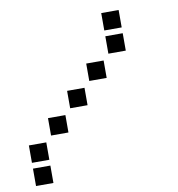

<svg xmlns="http://www.w3.org/2000/svg" viewBox="-77 -758 754 815"><g transform="rotate(-10 300.0 -350.5)"><path d="M414 -688Q413 -688 413 -688Q413 -688 413 -687V-614Q413 -613 413 -613Q413 -613 414 -613H487Q488 -613 488 -613Q488 -613 488 -614V-687Q488 -688 488 -688Q488 -688 487 -688ZM414 -588Q413 -588 413 -588Q413 -588 413 -587V-514Q413 -513 413 -513Q413 -513 414 -513H487Q488 -513 488 -513Q488 -513 488 -514V-587Q488 -588 488 -588Q488 -588 487 -588ZM314 -488Q313 -488 313 -488Q313 -488 313 -487V-414Q313 -413 313 -413Q313 -413 314 -413H387Q388 -413 388 -413Q388 -413 388 -414V-487Q388 -488 388 -488Q388 -488 387 -488ZM214 -388Q213 -388 213 -388Q213 -388 213 -387V-314Q213 -313 213 -313Q213 -313 214 -313H287Q288 -313 288 -313Q288 -313 288 -314V-387Q288 -388 288 -388Q288 -388 287 -388ZM114 -288Q113 -288 113 -288Q113 -288 113 -287V-214Q113 -213 113 -213Q113 -213 114 -213H187Q188 -213 188 -213Q188 -213 188 -214V-287Q188 -288 188 -288Q188 -288 187 -288ZM14 -188Q13 -188 13 -188Q13 -188 13 -187V-114Q13 -113 13 -113Q13 -113 14 -113H87Q88 -113 88 -113Q88 -113 88 -114V-187Q88 -188 88 -188Q88 -188 87 -188ZM14 -88Q13 -88 13 -88Q13 -88 13 -87V-14Q13 -13 13 -13Q13 -13 14 -13H87Q88 -13 88 -13Q88 -13 88 -14V-87Q88 -88 88 -88Q88 -88 87 -88Z"/></g></svg>

Font: Doto
Style: Bold
Weight: 700
Monospace: yes
Version: Version 1.000